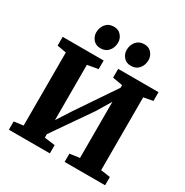

<svg xmlns="http://www.w3.org/2000/svg" viewBox="-216 -1156 1280 1329"><g transform="rotate(30 424.0 -491.0)"><path d="M39.5 0V-66L113.5 -76V-660L40.5 -673V-743H368V-674L282.5 -659V-217L356.5 -332L563.5 -638V-659L484 -673V-743H806.5V-673L732.5 -659V-77L808.5 -66V0H485V-66L563.5 -77V-526L495 -412L282.5 -105V-77L367 -66V0ZM304.5 -805Q268 -805 247 -830Q226 -855 226 -886Q226 -925.5 249.2 -953.5Q272.5 -981.5 313.5 -981.5H314.5Q351 -981.5 372 -956.5Q393 -931.5 393 -900.5Q393 -861 370 -833Q347 -805 305.5 -805ZM547.5 -805Q511 -805 490 -830Q469 -855 469 -886Q469 -925.5 492.2 -953.5Q515.5 -981.5 556.5 -981.5H557.5Q594 -981.5 615 -956.5Q636 -931.5 636 -900.5Q636 -861 613 -833Q590 -805 548.5 -805Z"/></g></svg>

Font: Merriweather Black
Style: Regular
Weight: 900
Designer: Eben Sorkin
Foundry: Eben Sorkin
Version: Version 2.200;gftools[0.9.31]